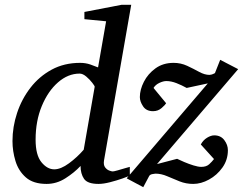

<svg xmlns="http://www.w3.org/2000/svg" viewBox="-20 -757 1016 803"><path d="M528.8 -736.8 415 -85.9Q412.1 -67.4 419.4 -57.4Q426.8 -47.4 436.8 -43.7Q446.8 -40 451.2 -40Q456.1 -40 471.7 -44.4Q487.3 -48.8 502.9 -53.5Q518.6 -58.1 522.9 -59.1V-22Q515.1 -18.6 491.5 -10.3Q467.8 -2 440.2 5.1Q412.6 12.2 392.1 12.2Q346.2 12.2 331.5 -9Q316.9 -30.3 316.9 -63Q291 -35.2 253.9 -11.5Q216.8 12.2 174.8 12.2Q119.1 12.2 88.1 -15.1Q57.1 -42.5 44.7 -83.7Q32.2 -125 32.2 -167Q32.2 -226.6 51.5 -284.7Q70.8 -342.8 107.4 -390.1Q144 -437.5 196.3 -465.8Q248.5 -494.1 314.9 -494.1Q337.9 -494.1 357.7 -487.3Q377.4 -480.5 390.1 -475.1L423.8 -668L333 -676.8V-707L487.8 -736.8ZM376 -394Q376.5 -397 366 -410.6Q355.5 -424.3 340.8 -436.8Q326.2 -449.2 313 -449.2Q264.6 -449.2 222.7 -412.6Q180.7 -376 154.8 -313.5Q128.9 -251 128.9 -172.9Q128.9 -108.4 153.3 -78.6Q177.7 -48.8 207 -48.8Q234.4 -48.8 268.8 -74.2Q303.2 -99.6 330.1 -130.9ZM976.1 -467.8 636.7 -70.8 720.7 -92.8Q731.9 -87.4 750.7 -79.3Q769.5 -71.3 789.1 -65.2Q808.6 -59.1 821.8 -59.1Q843.3 -59.1 855.2 -70.3Q867.2 -81.5 875 -91.8L819.8 -152.8Q829.6 -170.9 845.9 -180.9Q862.3 -190.9 876 -190.9Q903.3 -190.9 918.2 -170.9Q933.1 -150.9 933.1 -128.9Q933.1 -88.4 910.4 -56.4Q887.7 -24.4 854.2 -6.1Q820.8 12.2 788.1 12.2Q757.8 12.2 731 1.5Q704.1 -9.3 679.2 -20Q654.3 -30.8 629.9 -30.8Q626.5 -30.8 616.9 -28.8Q607.4 -26.9 604 -21L579.1 25.9L509.8 -11.2L849.1 -408.2L760.7 -389.2Q740.7 -400.4 718.3 -409.2Q695.8 -418 675.8 -418Q663.1 -418 646.7 -410.4Q630.4 -402.8 622.1 -389.2L674.8 -325.2Q671.4 -318.8 656.2 -305.4Q641.1 -292 620.1 -292Q591.8 -292 578.4 -312.3Q564.9 -332.5 564.9 -351.1Q564.9 -381.8 581.8 -415Q598.6 -448.2 630.4 -471.2Q662.1 -494.1 706.1 -494.1Q736.3 -494.1 762.9 -481.7Q789.6 -469.2 812.7 -456.5Q835.9 -443.8 856 -443.8Q858.9 -443.8 864.3 -445.1Q869.6 -446.3 878.9 -451.2L900.9 -506.8Z"/></svg>

Font: Charis
Style: Italic
Weight: 400
Italic angle: -11°
Designer: Walt Agee, Miriam Martin, Annie Olsen, Victor Gaultney, Lorna Priest, Alan Ward, Bob Hallissy, Martin Hosken, Sharon Cor
Foundry: SIL Global
Version: Version 7.000